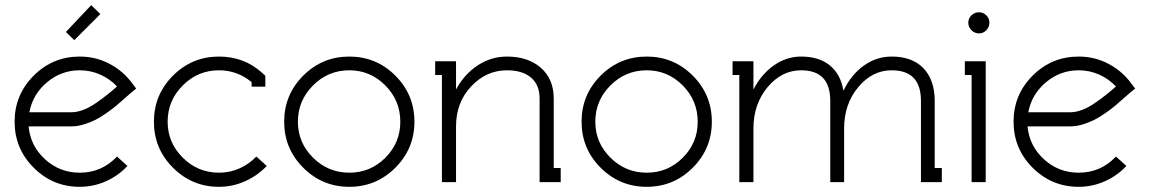

<svg xmlns="http://www.w3.org/2000/svg" viewBox="-20 -699 4409 737"><path d="M265.1 -544.9 232.9 -576.2 330.1 -679.2 365.2 -645ZM253.9 -268.1Q275.4 -268.1 299.8 -277.3Q324.2 -286.6 349.4 -304.2Q374.5 -321.8 391.1 -335Q407.7 -348.1 429.2 -367.2Q401.4 -396.5 364.5 -412.8Q327.6 -429.2 286.1 -429.2Q215.3 -429.2 160.4 -383.1Q105.5 -336.9 92.8 -268.1ZM89.8 -213.9Q96.7 -138.7 153.1 -87.4Q209.5 -36.1 286.1 -36.1Q370.6 -36.1 429.2 -98.1L469.2 -62Q434.1 -24.4 386.5 -3.2Q338.9 18.1 286.1 18.1Q182.6 18.1 109.4 -55.2Q36.1 -128.4 36.1 -231.9Q36.1 -335.4 109.4 -408.7Q182.6 -481.9 286.1 -481.9Q347.2 -481.9 399.9 -454.3Q452.6 -426.8 487.8 -378.9L502.9 -358.9L482.9 -342.8Q478 -338.9 458.3 -321.3Q438.5 -303.7 425.5 -292.7Q412.6 -281.7 388.9 -265.1Q365.2 -248.5 345.9 -238.8Q326.7 -229 301.8 -221.4Q276.9 -213.9 253.9 -213.9Z M820.8 18.1Q717.3 18.1 644 -55.2Q570.8 -128.4 570.8 -231.9Q570.8 -335.4 644 -408.7Q717.3 -481.9 820.8 -481.9Q917.5 -481.9 986.8 -418.9L998.5 -408.2V-366.2H945.8V-383.8Q890.6 -429.2 820.8 -429.2Q739.7 -429.2 681.6 -371.1Q623.5 -313 623.5 -231.9Q623.5 -151.4 681.6 -93.8Q739.7 -36.1 820.8 -36.1Q862.3 -36.1 899.2 -52.5Q936 -68.8 963.9 -98.1L1003.9 -62Q968.8 -24.9 920.9 -3.4Q873 18.1 820.8 18.1Z M1123.5 -231.9Q1123.5 -151.4 1181.6 -93.8Q1239.7 -36.1 1320.8 -36.1Q1401.9 -36.1 1459.2 -93.5Q1516.6 -150.9 1516.6 -231.9Q1516.6 -313 1459 -371.1Q1401.4 -429.2 1320.8 -429.2Q1239.7 -429.2 1181.6 -371.1Q1123.5 -313 1123.5 -231.9ZM1144 -408.7Q1217.3 -481.9 1320.8 -481.9Q1424.3 -481.9 1497.6 -408.7Q1570.8 -335.4 1570.8 -231.9Q1570.8 -128.4 1497.6 -55.2Q1424.3 18.1 1320.8 18.1Q1217.3 18.1 1144 -55.2Q1070.8 -128.4 1070.8 -231.9Q1070.8 -335.4 1144 -408.7Z M2132.3 0H2051.3V-320.8Q2051.3 -373.5 2018.1 -401.4Q1984.9 -429.2 1926.3 -429.2Q1846.7 -429.2 1788.6 -367.4Q1730.5 -305.7 1730.5 -213.9V0H1676.3V-411.1H1650.4V-463.9H1730.5V-356.9H1731.4Q1762.7 -414.6 1814 -448.2Q1865.2 -481.9 1926.3 -481.9Q2006.8 -481.9 2056.2 -438.7Q2105.5 -395.5 2105.5 -320.8V-54.2H2132.3Z M2265.1 -231.9Q2265.1 -151.4 2323.2 -93.8Q2381.3 -36.1 2462.4 -36.1Q2543.5 -36.1 2600.8 -93.5Q2658.2 -150.9 2658.2 -231.9Q2658.2 -313 2600.6 -371.1Q2543 -429.2 2462.4 -429.2Q2381.3 -429.2 2323.2 -371.1Q2265.1 -313 2265.1 -231.9ZM2285.6 -408.7Q2358.9 -481.9 2462.4 -481.9Q2565.9 -481.9 2639.2 -408.7Q2712.4 -335.4 2712.4 -231.9Q2712.4 -128.4 2639.2 -55.2Q2565.9 18.1 2462.4 18.1Q2358.9 18.1 2285.6 -55.2Q2212.4 -128.4 2212.4 -231.9Q2212.4 -335.4 2285.6 -408.7Z M3167 -312Q3167 -429.2 3055.2 -429.2Q2980.5 -429.2 2926.3 -364.3Q2872.1 -299.3 2872.1 -206.1V0H2817.9V-411.1H2792V-463.9H2872.1V-356.9H2873Q2902.8 -414.6 2950.9 -448.2Q2999 -481.9 3055.2 -481.9Q3124 -481.9 3165.5 -447.8Q3207 -413.6 3217.3 -352.1H3218.3Q3247.1 -412.1 3295.7 -447Q3344.2 -481.9 3402.8 -481.9Q3481.9 -481.9 3524.9 -436.8Q3567.9 -391.6 3567.9 -312V-54.2H3595.2V0H3515.1V-312Q3515.1 -429.2 3402.8 -429.2Q3328.1 -429.2 3274.2 -364.3Q3220.2 -299.3 3220.2 -206.1V0H3167Z M3709 -640.1Q3721.2 -651.9 3737.8 -651.9Q3754.4 -651.9 3766.1 -640.1Q3777.8 -628.4 3777.8 -611.8Q3777.8 -595.2 3766.1 -583Q3754.4 -570.8 3737.8 -570.8Q3721.2 -570.8 3709 -583Q3696.8 -595.2 3696.8 -611.8Q3696.8 -628.4 3709 -640.1ZM3709.5 -411.1H3683.6V-463.9H3763.7V0H3709.5Z M4088.4 -268.1Q4109.9 -268.1 4134.3 -277.3Q4158.7 -286.6 4183.8 -304.2Q4209 -321.8 4225.6 -335Q4242.2 -348.1 4263.7 -367.2Q4235.8 -396.5 4199 -412.8Q4162.1 -429.2 4120.6 -429.2Q4049.8 -429.2 3994.9 -383.1Q3939.9 -336.9 3927.2 -268.1ZM3924.3 -213.9Q3931.2 -138.7 3987.5 -87.4Q4043.9 -36.1 4120.6 -36.1Q4205.1 -36.1 4263.7 -98.1L4303.7 -62Q4268.6 -24.4 4220.9 -3.2Q4173.3 18.1 4120.6 18.1Q4017.1 18.1 3943.8 -55.2Q3870.6 -128.4 3870.6 -231.9Q3870.6 -335.4 3943.8 -408.7Q4017.1 -481.9 4120.6 -481.9Q4181.6 -481.9 4234.4 -454.3Q4287.1 -426.8 4322.3 -378.9L4337.4 -358.9L4317.4 -342.8Q4312.5 -338.9 4292.7 -321.3Q4272.9 -303.7 4260 -292.7Q4247.1 -281.7 4223.4 -265.1Q4199.7 -248.5 4180.4 -238.8Q4161.1 -229 4136.2 -221.4Q4111.3 -213.9 4088.4 -213.9Z"/></svg>

Font: Rawengulk
Style: Demibold
Weight: 600
Version: Version 0.92